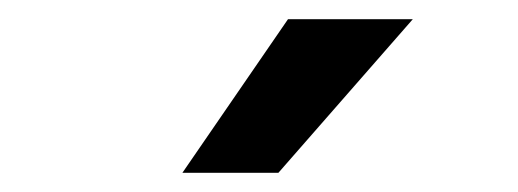

<svg xmlns="http://www.w3.org/2000/svg" viewBox="-20 -720 540 200"><path d="M170 -540 280 -700H410L270 -540Z"/></svg>

Font: Xolonium
Style: Regular
Weight: 400
Designer: Severin Meyer
Version: Version 4.2